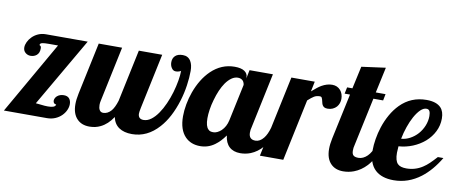

<svg xmlns="http://www.w3.org/2000/svg" viewBox="-60 -908 2797 1165"><g transform="rotate(10 1338.0 -326.0)"><path d="M254.9 -445.8H199.2Q172.4 -445.8 160.2 -443.4Q144 -440.4 144 -430.2Q144 -427.7 146 -427.2Q149.9 -426.3 153.3 -420.4Q154.8 -417 154.8 -408.2Q154.8 -381.8 138.2 -367.7Q122.6 -355 101.1 -355Q83.5 -355 69.8 -366.2Q55.2 -378.4 55.2 -398.9Q55.2 -414.6 63.5 -432.4Q71.8 -450.2 86.4 -464.8Q102.1 -481 123.8 -490.5Q145.5 -500 170.9 -500H428.2L183.1 -77.1Q188 -76.7 217.3 -73.7Q237.8 -70.8 258.8 -70.8Q279.3 -70.8 291.5 -75.2Q303.7 -79.6 306.2 -90.8Q296.4 -91.8 291.7 -97.4Q287.1 -103 287.1 -111.8Q287.1 -119.1 290.8 -126.7Q294.4 -134.3 301.3 -140.6Q317.9 -154.8 342.8 -154.8Q365.2 -154.8 376.2 -141.6Q387.2 -128.4 387.2 -106.9Q387.2 -89.4 378.9 -70.6Q370.6 -51.8 355 -36.1Q338.4 -19.5 315.7 -9.8Q293 0 265.1 0H0Z M451.7 -22.5Q420.4 -53.7 420.4 -113.8Q420.4 -142.1 428.2 -179.2L496.1 -500H640.1L568.4 -160.2Q565.4 -147.9 565.4 -134.8Q565.4 -115.7 571.8 -104.5Q579.1 -90.8 595.2 -90.8Q622.6 -90.8 644.5 -115.7Q662.1 -136.7 675.3 -179.2L743.2 -500H887.2L815.4 -160.2Q810.1 -134.8 810.1 -124Q810.1 -108.4 818.4 -99.6Q826.7 -90.8 844.2 -90.8Q867.7 -90.8 890.1 -107.4Q912.6 -124 932.6 -153.3Q951.2 -180.2 967 -215.8Q982.9 -251.5 994.1 -289.6Q1004.9 -326.7 1011 -362.1Q1017.1 -397.5 1017.1 -424.8Q1015.1 -420.4 1002.9 -417.5Q995.1 -415 985.4 -415Q968.3 -415 958.5 -431.6Q949.2 -445.8 949.2 -465.8Q949.2 -490.2 964.8 -505.1Q980.5 -520 1011.2 -520Q1044.4 -520 1060.5 -493.2Q1074.2 -470.7 1074.2 -433.1Q1074.2 -391.6 1067.1 -343.3Q1060.1 -294.9 1045.9 -248Q1011.7 -136.7 953.6 -72.8Q883.3 5.9 789.1 5.9Q739.7 5.9 709 -15.1Q678.2 -36.1 669.4 -78.1Q637.7 -29.8 595.2 -9.3Q564.9 5.9 527.3 5.9Q479.5 5.9 451.7 -22.5Z M1117.2 -29.8Q1076.2 -71.8 1076.2 -154.8Q1076.2 -189.9 1083.3 -229Q1090.3 -268.1 1104 -306.2Q1135.3 -392.1 1189.5 -444.8Q1252 -504.9 1333.5 -504.9Q1374 -504.9 1394.3 -491Q1414.6 -477.1 1414.6 -454.1V-446.8L1425.3 -500H1569.3L1497.6 -160.2Q1493.2 -145.5 1493.2 -127.9Q1493.2 -85 1534.2 -85Q1561.5 -85 1584 -112.8Q1603 -136.2 1615.2 -179.2H1657.2Q1630.4 -103 1592.3 -58.6Q1560.1 -22 1519.5 -5.9Q1489.7 5.9 1456.5 5.9Q1414.1 5.9 1388.9 -17.3Q1363.8 -40.5 1358.4 -85.9Q1330.1 -45.9 1298.8 -23.4Q1258.8 5.9 1209.5 5.9Q1152.3 5.9 1117.2 -29.8ZM1322.3 -113.3Q1348.6 -138.7 1357.4 -179.2L1405.3 -404.8Q1405.3 -409.7 1403.1 -416.3Q1400.9 -422.9 1397 -428.7Q1385.3 -442.9 1364.3 -442.9Q1344.2 -442.9 1325.4 -429.7Q1306.6 -416.5 1290 -393.1Q1260.7 -350.6 1241.7 -282.2Q1232.9 -252 1228.5 -222.4Q1224.1 -192.9 1224.1 -168.9Q1224.1 -119.1 1242.7 -101.6Q1249 -94.7 1256.8 -92.8Q1264.6 -90.8 1274.4 -90.8Q1285.6 -90.8 1298.1 -96.7Q1310.5 -102.5 1322.3 -113.3Z M1683.1 -500H1827.1L1814.5 -438Q1848.6 -468.3 1870.1 -481Q1903.3 -500 1935.1 -500Q1967.3 -500 1986.8 -477.1Q1995.6 -466.8 2000 -453.4Q2004.4 -439.9 2004.4 -424.8Q2004.4 -411.1 2000 -398.4Q1995.6 -385.7 1986.8 -375.5Q1977.1 -364.7 1963.1 -358.4Q1949.2 -352.1 1932.1 -352.1Q1918.9 -352.1 1911.1 -356.4Q1903.3 -360.8 1898.9 -369.1Q1895 -377.4 1893.6 -385.3Q1889.2 -406.2 1884.8 -413.1Q1881.3 -418 1874 -418Q1853 -418 1838.4 -409.2Q1823.7 -400.4 1801.3 -379.9L1721.2 0H1577.1Z M2014.6 -22.5Q1983.4 -53.7 1983.4 -113.8Q1983.4 -142.1 1991.2 -179.2L2051.3 -460H2018.1L2026.4 -500H2059.1L2089.4 -638.2L2237.3 -658.2L2203.1 -500H2263.2L2255.4 -460H2195.3L2131.3 -160.2Q2127.4 -147.5 2127.4 -127.9Q2127.4 -107.4 2137 -99.1Q2146.5 -90.8 2168 -90.8Q2182.6 -90.8 2196.5 -97.4Q2210.4 -104 2222.2 -115.7Q2246.1 -139.6 2258.3 -179.2H2300.3Q2273.4 -103.5 2232.9 -58.6Q2198.7 -22 2155.8 -5.9Q2124.5 5.9 2090.3 5.9Q2042.5 5.9 2014.6 -22.5Z M2287.6 -31.2Q2245.1 -70.8 2245.1 -152.8Q2245.1 -183.6 2251.2 -221.2Q2257.3 -258.8 2269.5 -296.4Q2283.2 -338.4 2304.4 -376Q2325.7 -413.6 2354 -442.4Q2419.4 -508.8 2515.1 -508.8Q2576.2 -508.8 2604 -479.5Q2625.5 -456.5 2625.5 -413.1Q2625.5 -370.6 2606.9 -333.3Q2588.4 -295.9 2555.7 -267.1Q2522.9 -238.8 2481.4 -221.9Q2439.9 -205.1 2395.5 -202.1Q2393.1 -176.8 2393.1 -162.1Q2393.1 -113.3 2411.6 -94.7Q2427.7 -78.1 2465.3 -78.1Q2519.5 -78.1 2564.5 -107.4Q2583.5 -119.6 2601.1 -136.5Q2618.7 -153.3 2642.1 -179.2H2676.3Q2628.9 -99.1 2567.4 -51.8Q2491.7 5.9 2401.4 5.9Q2327.6 5.9 2287.6 -31.2ZM2504.4 -303.2Q2524.9 -326.7 2536.6 -355.7Q2548.3 -384.8 2548.3 -415Q2548.3 -435.1 2542.7 -445.6Q2537.1 -456.1 2523.4 -456.1Q2505.4 -456.1 2487.1 -438.5Q2468.8 -420.9 2451.7 -390.1Q2436 -361.3 2423.3 -324.7Q2410.6 -288.1 2403.3 -250Q2431.2 -252 2457.5 -266.1Q2483.9 -280.3 2504.4 -303.2Z"/></g></svg>

Font: Pattaya
Style: Regular
Weight: 400
Designer: Pablo Impallari / Thai characters Designed by Thanarat Vachiruckul and Suppakit Chalermlarp
Foundry: Pablo Impallari
Version: Version 2.000